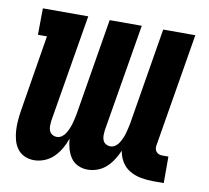

<svg xmlns="http://www.w3.org/2000/svg" viewBox="-64 -591 729 671"><g transform="rotate(10 300.0 -256.0)"><path d="M287 8Q269 8 253 0.5Q237 -7 227.5 -21Q218 -35 213 -52.5Q208 -70 207 -88Q201 -70 191 -52.5Q181 -35 167 -21Q153 -7 134.5 0.5Q116 8 97 8Q79 8 63.5 1Q48 -6 38 -19.5Q28 -33 23.5 -50Q19 -67 18 -84.5Q17 -102 18.5 -120Q20 -138 23 -156L67 -426H35L36 -520H197L133 -137Q132 -128 132 -119.5Q132 -111 135 -103Q138 -95 145.5 -90.5Q153 -86 162 -86Q171 -86 179 -91.5Q187 -97 192 -105Q197 -113 201 -122Q205 -131 207.5 -139.5Q210 -148 212 -157Q214 -166 216 -175L273 -520H387L323 -137Q322 -128 322 -119.5Q322 -111 325 -103Q328 -95 335.5 -90.5Q343 -86 352 -86Q361 -86 369 -91.5Q377 -97 382 -105Q387 -113 391 -122Q395 -131 397.5 -139.5Q400 -148 402 -157Q404 -166 406 -175L463 -520H577L510 -117Q509 -111 510 -105Q511 -99 515 -94.5Q519 -90 524.5 -88Q530 -86 536 -86H558V8H520Q498 8 476.5 4Q455 0 437 -10.5Q419 -21 408 -39Q397 -57 394 -78Q387 -62 377 -46Q367 -30 353.5 -17.5Q340 -5 322.5 1.5Q305 8 287 8Z"/></g></svg>

Font: Iosevka HT Extrabold Extended
Style: Italic
Weight: 800
Width: 7
Italic angle: -9°
Monospace: yes
Designer: Belleve Invis
Foundry: Belleve Invis
Version: Version 32.3.0; ttfautohint (v1.8.4)